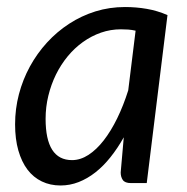

<svg xmlns="http://www.w3.org/2000/svg" viewBox="-20 -534 545 560"><path d="M408 0H362Q344.5 0 338.2 -9Q332 -18 332 -31L341 -133.5Q323 -101.5 302.2 -75.5Q281.5 -49.5 258.2 -31.2Q235 -13 209.5 -3Q184 7 156.5 7Q126.5 7 102 -4.8Q77.5 -16.5 60.2 -39.2Q43 -62 33.5 -95.2Q24 -128.5 24 -171.5Q24 -216.5 35.2 -259.2Q46.5 -302 67.2 -340Q88 -378 117 -409.8Q146 -441.5 181.8 -464.8Q217.5 -488 258.5 -500.8Q299.5 -513.5 344.5 -513.5Q377 -513.5 407.8 -508.2Q438.5 -503 468.5 -490ZM190 -67Q214.5 -67 238 -82.2Q261.5 -97.5 282.5 -124.5Q303.5 -151.5 321.8 -188.8Q340 -226 354 -270.5L375.5 -444.5Q364.5 -447 353.8 -447.8Q343 -448.5 332.5 -448.5Q302.5 -448.5 274.5 -438.8Q246.5 -429 222 -411.5Q197.5 -394 177.5 -369.8Q157.5 -345.5 143.2 -316.5Q129 -287.5 121 -254.8Q113 -222 113 -187.5Q113 -67 190 -67Z"/></svg>

Font: Lato TR
Style: Italic
Weight: 400
Italic angle: -12°
Designer: Lukasz Dziedzic
Foundry: tyPoland Lukasz Dziedzic
Version: Version 1.104 2013